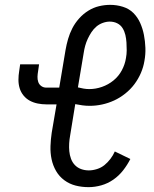

<svg xmlns="http://www.w3.org/2000/svg" viewBox="-20 -763 634 791"><path d="M345 8Q317 8 291.5 1.5Q266 -5 245 -20.5Q224 -36 211 -58.5Q198 -81 192.5 -107Q187 -133 188 -161Q189 -189 193 -216L213 -333H171Q153 -333 135.5 -336.5Q118 -340 103 -348Q88 -356 77 -369.5Q66 -383 61 -399.5Q56 -416 56 -434Q56 -452 59 -470L63 -498H141L137 -470Q135 -459 134.5 -447.5Q134 -436 137.5 -425.5Q141 -415 150 -408.5Q159 -402 171 -402H224L250 -557Q254 -580 260.5 -602.5Q267 -625 278 -646.5Q289 -668 306 -687Q323 -706 344 -719Q365 -732 388 -737.5Q411 -743 434 -743Q461 -743 486.5 -735Q512 -727 529.5 -709.5Q547 -692 557.5 -668.5Q568 -645 573 -619Q578 -593 579 -566Q580 -539 575 -512Q571 -487 560.5 -462.5Q550 -438 534 -416.5Q518 -395 496 -377.5Q474 -360 450 -349Q426 -338 400.5 -332.5Q375 -327 350 -327Q334 -327 319.5 -329Q305 -331 290 -334L269 -205Q266 -189 265 -172.5Q264 -156 265.5 -140Q267 -124 272.5 -109Q278 -94 288.5 -83Q299 -72 314 -66.5Q329 -61 346 -61Q362 -61 379.5 -66.5Q397 -72 410.5 -83Q424 -94 435 -108.5Q446 -123 453 -139L517 -108Q505 -84 487.5 -61.5Q470 -39 447 -23Q424 -7 397.5 0.5Q371 8 345 8ZM348 -396Q374 -396 400 -405Q426 -414 447.5 -431.5Q469 -449 482 -473.5Q495 -498 499 -524Q502 -540 502 -556Q502 -572 501 -588Q500 -604 496.5 -619Q493 -634 485 -647Q477 -660 463 -667Q449 -674 432 -674Q418 -674 403 -668.5Q388 -663 376.5 -653Q365 -643 356.5 -630Q348 -617 341.5 -603Q335 -589 331 -574.5Q327 -560 325 -546L301 -403Q313 -400 324.5 -398Q336 -396 348 -396Z"/></svg>

Font: Iosevka QP
Style: Italic
Weight: 400
Italic angle: -9°
Designer: Belleve Invis
Foundry: Belleve Invis
Version: Version 20.0.0; ttfautohint (v1.8.4)